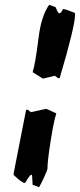

<svg xmlns="http://www.w3.org/2000/svg" viewBox="-20 -694 333 801"><path d="M293 -640V-632Q294 -589 229 -368H222L209 -378L159 -366L116 -393Q127 -424 141 -537Q152 -627 185 -674L212 -664Q218 -647 226 -638Q237 -640 242 -656H246Q253 -656 293 -640ZM37 36Q37 29 37 29L89 -236H96L109 -226L173 -240L215 -221Q205 -192 191.5 -107Q178 -22 178 9Q178 15 163 48Q149 77 143 87L116 77L114 39L111 34Q104 36 85 69H82Q72 69 37 36Z"/></svg>

Font: Ode an Erik AH
Style: Regular
Weight: 400
Designer: Andreas Höfeld
Foundry: Fontgrube AH
Version: Version 2.00